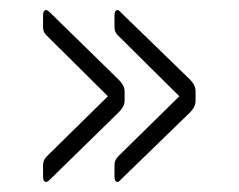

<svg xmlns="http://www.w3.org/2000/svg" viewBox="-20 -445 471 379"><path d="M206 -391V-415Q206 -422 209.5 -424.5Q213 -427 218 -421L355 -288Q366 -277 366 -265V-246Q366 -234 355 -223L218 -90Q213 -84 209.5 -86.5Q206 -89 206 -96V-120Q206 -129 214 -137L334 -255L214 -374Q206 -381 206 -391ZM65 -391V-415Q65 -422 68.5 -424.5Q72 -427 78 -421L214 -288Q226 -276 226 -265V-246Q226 -235 214 -223L78 -90Q72 -84 68.5 -86.5Q65 -89 65 -96V-120Q65 -129 73 -137L193 -255L73 -374Q65 -381 65 -391Z"/></svg>

Font: Rajdhani
Style: Regular
Weight: 400
Designer: Satya Rajpurohit, Jyotish Sonowal
Foundry: Indian Type Foundry
Version: Version 1.201;PS 1.0;hotconv 1.0.78;makeotf.lib2.5.61930; tt